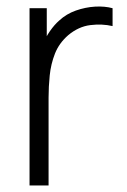

<svg xmlns="http://www.w3.org/2000/svg" viewBox="-20 -565 388 585"><path d="M70 0V-540H122.5V-410.5L109.5 -427.5Q118.5 -450.5 132.2 -470.2Q146 -490 160.5 -502.5Q182 -522.5 211 -532.8Q240 -543 269.5 -544.8Q299 -546.5 323 -540V-485.5Q291 -493 255 -488.5Q219 -484 187.5 -457.5Q160 -433.5 147.5 -401.8Q135 -370 131.5 -335.2Q128 -300.5 128 -267.5V0Z"/></svg>

Font: Manrope ExtraLight Light
Style: Regular
Weight: 300
Version: Version 4.504